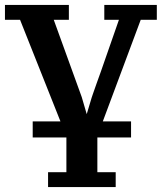

<svg xmlns="http://www.w3.org/2000/svg" viewBox="-41 -550 653 775"><path d="M91 -60H203L40 -470H-21V-530H237V-470H176L289 -158L315 -69H303L329 -156Q331 -161 335.5 -175Q340 -189 348.5 -212Q357 -235 367 -263.5Q377 -292 387 -321Q411 -390 439 -470H380V-530H592V-470H527L374 -60H488V5H352V145H426V205H153V145H227V5H91Z"/></svg>

Font: PT Serif Caption
Style: Semibold
Weight: 600
Designer: A.Korolkova, O.Umpeleva, V.Yefimov
Foundry: ParaType Ltd
Version: Version 1.00;May 2, 2020;FontCreator 12.0.0.2544 64-bit